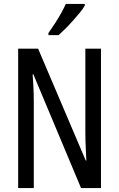

<svg xmlns="http://www.w3.org/2000/svg" viewBox="-20 -963 609 983"><path d="M497 0H395L151 -582H147Q149 -555 150.5 -529.5Q152 -504 152.5 -481.5Q153 -459 153 -438V0H73V-714H175L419 -141H422Q421 -171 419.5 -196.5Q418 -222 417.5 -244.5Q417 -267 417 -286V-714H497ZM414 -934Q405 -918 388.5 -898Q372 -878 353 -856.5Q334 -835 314.5 -816Q295 -797 280 -783H228V-794Q247 -821 263.5 -846.5Q280 -872 293.5 -896.5Q307 -921 317 -943H414Z"/></svg>

Font: Noto Sans Khmer ExtraCondensed
Style: Regular
Weight: 400
Width: 2
Designer: Danh Hong and the Monotype Design Team
Foundry: Monotype Imaging Inc.
Version: Version 2.004